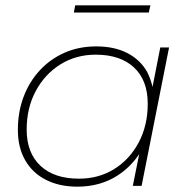

<svg xmlns="http://www.w3.org/2000/svg" viewBox="-20 -697 713 720"><path d="M270 3Q203 3 152.5 -22.5Q102 -48 74.5 -96Q47 -144 47 -210Q47 -277 68.5 -334Q90 -391 129.5 -433.5Q169 -476 222.5 -499.5Q276 -523 341 -523Q409 -523 457.5 -498Q506 -473 532 -427Q545 -401 552 -371L581 -519H614L511 0H478L502 -119Q469 -70 421 -39Q356 3 270 3ZM276 -27Q351 -27 409 -63.5Q467 -100 500.5 -163.5Q534 -227 534 -308Q534 -396 482.5 -444Q431 -492 339 -492Q265 -492 206.5 -455.5Q148 -419 114 -355.5Q80 -292 80 -211Q80 -124 131.5 -75.5Q183 -27 276 -27ZM257 -650 262 -677H544L538 -650Z"/></svg>

Font: Montserrat Thin ExtraLight
Style: Italic
Weight: 250
Italic angle: -11.3°
Version: Version 9.000